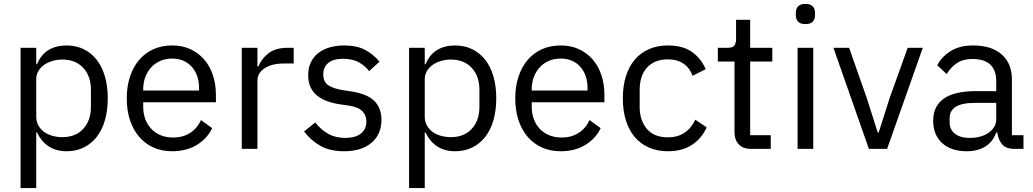

<svg xmlns="http://www.w3.org/2000/svg" viewBox="-20 -760 5273 980"><path d="M85 -516H165V-432H169Q189 -481 227.5 -504.5Q266 -528 320 -528Q368 -528 407 -509Q446 -490 473.5 -455Q501 -420 515.5 -370Q530 -320 530 -258Q530 -196 515.5 -146Q501 -96 473.5 -61Q446 -26 407 -7Q368 12 320 12Q215 12 169 -84H165V200H85ZM298 -60Q366 -60 405 -102.5Q444 -145 444 -214V-302Q444 -371 405 -413.5Q366 -456 298 -456Q271 -456 246.5 -448.5Q222 -441 204 -428Q186 -415 175.5 -396.5Q165 -378 165 -357V-165Q165 -140 175.5 -120.5Q186 -101 204 -87.5Q222 -74 246.5 -67Q271 -60 298 -60Z M859 12Q806 12 763.5 -7Q721 -26 690.5 -61.5Q660 -97 643.5 -146.5Q627 -196 627 -258Q627 -319 643.5 -369Q660 -419 690.5 -454.5Q721 -490 763.5 -509Q806 -528 859 -528Q911 -528 952 -509Q993 -490 1022 -456.5Q1051 -423 1066.5 -377Q1082 -331 1082 -276V-238H711V-214Q711 -181 721.5 -152.5Q732 -124 751.5 -103Q771 -82 799.5 -70Q828 -58 864 -58Q913 -58 949.5 -81Q986 -104 1006 -147L1063 -106Q1038 -53 985 -20.5Q932 12 859 12ZM859 -461Q826 -461 799 -449.5Q772 -438 752.5 -417Q733 -396 722 -367.5Q711 -339 711 -305V-298H996V-309Q996 -378 958.5 -419.5Q921 -461 859 -461Z M1214 0V-516H1294V-421H1299Q1313 -458 1349 -487Q1385 -516 1448 -516H1479V-436H1432Q1367 -436 1330.5 -411.5Q1294 -387 1294 -350V0Z M1736 12Q1664 12 1615.5 -15.5Q1567 -43 1532 -89L1589 -135Q1619 -97 1656 -76.5Q1693 -56 1742 -56Q1793 -56 1821.5 -78Q1850 -100 1850 -140Q1850 -170 1830.5 -191.5Q1811 -213 1760 -221L1719 -227Q1683 -232 1653 -242.5Q1623 -253 1600.5 -270.5Q1578 -288 1565.5 -314Q1553 -340 1553 -376Q1553 -414 1567 -442.5Q1581 -471 1605.5 -490Q1630 -509 1664 -518.5Q1698 -528 1737 -528Q1800 -528 1842.5 -506Q1885 -484 1917 -445L1864 -397Q1847 -421 1814 -440.5Q1781 -460 1731 -460Q1681 -460 1655.5 -438.5Q1630 -417 1630 -380Q1630 -342 1655.5 -325Q1681 -308 1729 -300L1769 -294Q1855 -281 1891 -244.5Q1927 -208 1927 -149Q1927 -74 1876 -31Q1825 12 1736 12Z M2068 -516H2148V-432H2152Q2172 -481 2210.5 -504.5Q2249 -528 2303 -528Q2351 -528 2390 -509Q2429 -490 2456.5 -455Q2484 -420 2498.5 -370Q2513 -320 2513 -258Q2513 -196 2498.5 -146Q2484 -96 2456.5 -61Q2429 -26 2390 -7Q2351 12 2303 12Q2198 12 2152 -84H2148V200H2068ZM2281 -60Q2349 -60 2388 -102.5Q2427 -145 2427 -214V-302Q2427 -371 2388 -413.5Q2349 -456 2281 -456Q2254 -456 2229.5 -448.5Q2205 -441 2187 -428Q2169 -415 2158.5 -396.5Q2148 -378 2148 -357V-165Q2148 -140 2158.5 -120.5Q2169 -101 2187 -87.5Q2205 -74 2229.5 -67Q2254 -60 2281 -60Z M2842 12Q2789 12 2746.5 -7Q2704 -26 2673.5 -61.5Q2643 -97 2626.5 -146.5Q2610 -196 2610 -258Q2610 -319 2626.5 -369Q2643 -419 2673.5 -454.5Q2704 -490 2746.5 -509Q2789 -528 2842 -528Q2894 -528 2935 -509Q2976 -490 3005 -456.5Q3034 -423 3049.5 -377Q3065 -331 3065 -276V-238H2694V-214Q2694 -181 2704.5 -152.5Q2715 -124 2734.5 -103Q2754 -82 2782.5 -70Q2811 -58 2847 -58Q2896 -58 2932.5 -81Q2969 -104 2989 -147L3046 -106Q3021 -53 2968 -20.5Q2915 12 2842 12ZM2842 -461Q2809 -461 2782 -449.5Q2755 -438 2735.5 -417Q2716 -396 2705 -367.5Q2694 -339 2694 -305V-298H2979V-309Q2979 -378 2941.5 -419.5Q2904 -461 2842 -461Z M3389 12Q3335 12 3292 -7Q3249 -26 3219.5 -61Q3190 -96 3174.5 -146Q3159 -196 3159 -258Q3159 -320 3174.5 -370Q3190 -420 3219.5 -455Q3249 -490 3292 -509Q3335 -528 3389 -528Q3466 -528 3512.5 -494.5Q3559 -461 3582 -407L3515 -373Q3501 -413 3469 -435Q3437 -457 3389 -457Q3353 -457 3326 -445.5Q3299 -434 3281 -413.5Q3263 -393 3254 -364.5Q3245 -336 3245 -302V-214Q3245 -146 3281.5 -102.5Q3318 -59 3389 -59Q3486 -59 3529 -149L3587 -110Q3562 -54 3512.5 -21Q3463 12 3389 12Z M3814 0Q3772 0 3750.5 -23.5Q3729 -47 3729 -85V-446H3644V-516H3692Q3718 -516 3727.5 -526.5Q3737 -537 3737 -563V-659H3809V-516H3922V-446H3809V-70H3914V0Z M4091 -637Q4065 -637 4053.5 -649.5Q4042 -662 4042 -682V-695Q4042 -715 4053.5 -727.5Q4065 -740 4091 -740Q4117 -740 4128.5 -727.5Q4140 -715 4140 -695V-682Q4140 -662 4128.5 -649.5Q4117 -637 4091 -637ZM4051 -516H4131V0H4051Z M4415 0 4234 -516H4314L4404 -260L4460 -84H4465L4521 -260L4613 -516H4690L4508 0Z M5159 0Q5114 0 5094.5 -24Q5075 -48 5070 -84H5065Q5048 -36 5009 -12Q4970 12 4916 12Q4834 12 4788.5 -30Q4743 -72 4743 -144Q4743 -217 4796.5 -256Q4850 -295 4963 -295H5065V-346Q5065 -401 5035 -430Q5005 -459 4943 -459Q4896 -459 4864.5 -438Q4833 -417 4812 -382L4764 -427Q4785 -469 4831 -498.5Q4877 -528 4947 -528Q5041 -528 5093 -482Q5145 -436 5145 -354V-70H5204V0ZM4929 -56Q4959 -56 4984 -63Q5009 -70 5027 -83Q5045 -96 5055 -113Q5065 -130 5065 -150V-235H4959Q4890 -235 4858.5 -215Q4827 -195 4827 -157V-136Q4827 -98 4854.5 -77Q4882 -56 4929 -56Z"/></svg>

Font: IBM Plex Sans KR
Style: Regular
Weight: 400
Designer: Mike Abbink; Paul van der Laan; Pieter van Rosmalen; Wujin Sim; Chorong Kim; Dohee Lee;
Foundry: Sandoll Inc.
Version: Version 1.000